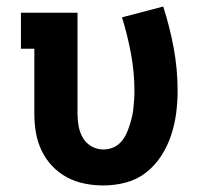

<svg xmlns="http://www.w3.org/2000/svg" viewBox="-20 -559 640 587"><path d="M296 8Q268 8 239.5 2.5Q211 -3 185.5 -16.5Q160 -30 140 -51Q120 -72 107.5 -98Q95 -124 90 -152.5Q85 -181 85 -210V-410H44V-520H217V-210Q217 -191 220.5 -172.5Q224 -154 233.5 -137.5Q243 -121 260 -111.5Q277 -102 296 -102Q310 -102 323.5 -107Q337 -112 347 -122Q357 -132 363.5 -144.5Q370 -157 374.5 -170.5Q379 -184 382.5 -197.5Q386 -211 387.5 -225Q389 -239 390 -253Q391 -267 391 -281Q391 -338 380.5 -394.5Q370 -451 353 -506L479 -539Q499 -477 511 -412.5Q523 -348 523 -282Q523 -247 518.5 -212.5Q514 -178 503 -145Q492 -112 473 -82.5Q454 -53 426.5 -31.5Q399 -10 365 -1Q331 8 296 8Z"/></svg>

Font: Iosevka Etoile Extrabold
Style: Regular
Weight: 800
Designer: Belleve Invis
Foundry: Belleve Invis
Version: Version 22.1.2; ttfautohint (v1.8.4)